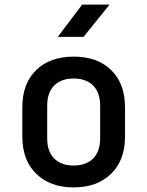

<svg xmlns="http://www.w3.org/2000/svg" viewBox="-20 -805 640 834"><path d="M300 9Q198 9 137.5 -50Q77 -109 77 -211V-339Q77 -442 137 -500.5Q197 -559 300 -559Q403 -559 463 -500.5Q523 -442 523 -339V-211Q523 -109 462.5 -50Q402 9 300 9ZM300 -86Q354 -86 384.5 -116.5Q415 -147 415 -204V-346Q415 -403 384.5 -433.5Q354 -464 300 -464Q246 -464 215.5 -433.5Q185 -403 185 -346V-204Q185 -147 215.5 -116.5Q246 -86 300 -86ZM231 -645 337 -785H456L343 -645Z"/></svg>

Font: JetBrains Mono SemiBold
Style: Regular
Weight: 472
Monospace: yes
Designer: Philipp Nurullin, Konstantin Bulenkov
Foundry: JetBrains
Version: Version 2.305; ttfautohint (v1.8.4.7-5d5b)